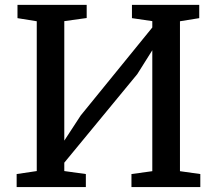

<svg xmlns="http://www.w3.org/2000/svg" viewBox="-20 -763 883 783"><path d="M601.1 -676.8 518.1 -689V-743.2H792.5V-689L713.9 -676.3V-64.9L796.9 -53.2V0H516.1V-53.2L601.1 -64.9V-558.1L540 -460.9L242.2 -99.6V-65.4L330.1 -53.2V0H47.9V-53.2L129.9 -65.4V-676.3L51.3 -689V-743.2H333.5V-689.5L242.2 -676.8V-189.5L309.1 -292L601.1 -650.9Z"/></svg>

Font: Merriweather
Style: Regular
Weight: 400
Designer: Eben Sorkin
Foundry: Eben Sorkin
Version: Version 1.584; ttfautohint (v1.6)